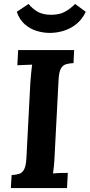

<svg xmlns="http://www.w3.org/2000/svg" viewBox="-20 -954 455 974"><path d="M356 -700 353 -634Q331 -633 314.5 -628Q298 -623 288.5 -605.5Q279 -588 277 -547L257 -164Q256 -137 253.5 -112Q251 -87 249 -74Q265 -76 289.5 -76.5Q314 -77 324 -77L320 0H35L39 -66Q61 -67 77 -72Q93 -77 102.5 -95Q112 -113 114 -153L134 -536Q136 -563 138.5 -588Q141 -613 143 -626Q127 -625 103 -624.5Q79 -624 68 -623L72 -700ZM233 -787Q200 -787 166.5 -797Q133 -807 106 -830.5Q79 -854 65 -894L125 -934Q142 -912 169 -895.5Q196 -879 239 -879Q283 -879 311.5 -895.5Q340 -912 361 -934L415 -894Q396 -854 365.5 -830.5Q335 -807 300.5 -797Q266 -787 233 -787Z"/></svg>

Font: Lora
Style: Bold Italic
Weight: 700
Italic angle: -3°
Designer: Olga Karpushina, Alexei Vanyashin (Cyrillic)
Foundry: Cyreal
Version: Version 3.004